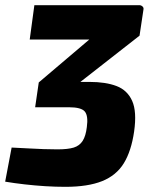

<svg xmlns="http://www.w3.org/2000/svg" viewBox="-67 -517 593 743"><path d="M186 206Q148 206 108 203.5Q68 201 28.5 196.5Q-11 192 -47 186L-22 54Q18 56 47 57.5Q76 59 101.5 60Q127 61 155 61Q196 61 218.5 54Q241 47 253 28Q265 9 269 -25Q275 -68 261.5 -85Q248 -102 199 -102H69L83 -198L328 -406L403 -364H48L66 -497H472Q479 -497 484.5 -492Q490 -487 488 -479L473 -379L184 -153L188 -200H280Q342 -200 384 -184Q426 -168 444.5 -126.5Q463 -85 452 -8Q441 68 412 115Q383 162 328 184Q273 206 186 206Z"/></svg>

Font: Exo 2 ExtraBold
Style: Italic
Weight: 800
Italic angle: -8°
Designer: Natanael Gama
Foundry: Natanael Gama
Version: Version 2.010